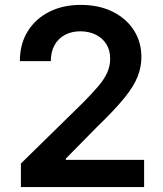

<svg xmlns="http://www.w3.org/2000/svg" viewBox="-20 -757 661 777"><path d="M64.6 0V-95.2L317.1 -342.7Q353.3 -379.3 377.5 -407.7Q401.6 -436.1 413.7 -462.7Q425.8 -489.3 425.8 -519.5Q425.8 -554 410.2 -578.7Q394.5 -603.3 367.2 -616.8Q339.8 -630.3 305 -630.3Q269.2 -630.3 242.2 -615.6Q215.2 -600.9 200.5 -573.9Q185.7 -546.9 185.7 -509.6H60.4Q60.4 -578.8 92 -630Q123.6 -681.1 179.2 -709.2Q234.7 -737.2 306.8 -737.2Q380 -737.2 435.4 -709.9Q490.8 -682.5 521.5 -634.9Q552.2 -587.4 552.2 -526.3Q552.2 -485.4 536.6 -446Q521 -406.6 481.7 -358.7Q442.5 -310.7 371.8 -242.5L246.4 -115.1V-110.1H563.2V0Z"/></svg>

Font: InterMG SemiBold
Style: Regular
Weight: 600
Designer: Rasmus Andersson
Foundry: rsms
Version: Version 3.019;December 26, 2023;FontCreator 15.0.0.2955 64-b